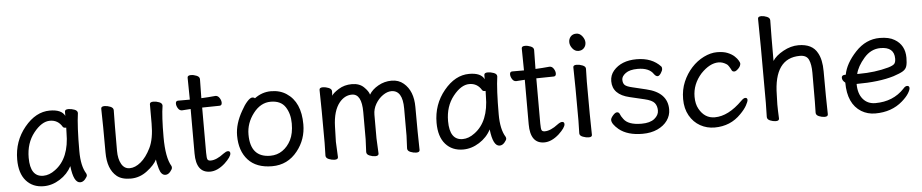

<svg xmlns="http://www.w3.org/2000/svg" viewBox="-42 -1007 6356 1324"><g transform="rotate(-5 3136.0 -344.5)"><path d="M220 -48Q262 -48 303 -79Q405 -153 405 -330L406 -365H397Q388 -365 383 -372Q354 -422 298 -422Q241 -422 185.5 -352Q130 -282 130 -180Q130 -48 220 -48ZM217 24Q141 24 95.5 -27.5Q50 -79 50 -175Q50 -302 128 -397Q206 -492 303 -492Q385 -492 407 -446V-475Q407 -491 432 -491Q452 -491 473.5 -483Q495 -475 495 -458Q482 -368 482 -195Q482 -92 516 -38Q519 -32 519 -25Q519 -16 504 1.5Q489 19 470 19Q424 19 411 -98Q383 -44 329 -10Q275 24 217 24Z M723 -4Q661 -55 661 -171Q661 -368 658 -474Q658 -490 682 -490Q701 -490 722 -481.5Q743 -473 743 -456Q741 -368 741 -175Q741 -119 761 -83.5Q781 -48 818 -48Q856 -48 895 -80Q934 -112 964.5 -174Q995 -236 995 -342V-475Q995 -491 1020 -491Q1040 -491 1060.5 -483Q1081 -475 1081 -458Q1069 -385 1069 -241Q1069 -99 1106 -38Q1108 -34 1108 -26Q1108 -16 1093 1.5Q1078 19 1060 19Q1030 19 1017 -27.5Q1004 -74 1003 -92Q985 -55 933 -15.5Q881 24 819 24Q757 24 723 -4Z M1369 24Q1272 24 1272 -110V-418L1212 -414Q1195 -414 1184.5 -431Q1174 -448 1174 -464Q1174 -483 1191 -483H1272Q1272 -556 1270 -635Q1270 -651 1294 -651Q1313 -651 1333.5 -642.5Q1354 -634 1354 -617Q1352 -552 1352 -486Q1398 -488 1450 -493Q1467 -493 1478 -476Q1489 -459 1489 -443Q1489 -423 1472 -423Q1424 -423 1352 -421V-108Q1352 -70 1357.5 -61Q1363 -52 1379 -52Q1419 -52 1471 -92Q1490 -106 1502 -106Q1518 -106 1518 -90Q1518 -66 1471 -22Q1419 24 1369 24Z M1792 -49Q1839 -49 1876 -74.5Q1913 -100 1935.5 -144.5Q1958 -189 1958 -258Q1958 -326 1927 -373Q1896 -420 1826 -420Q1756 -420 1705 -353.5Q1654 -287 1654 -208Q1654 -49 1792 -49ZM1798 24Q1689 24 1632 -38.5Q1575 -101 1575 -207Q1575 -289 1626 -377Q1646 -414 1667 -437Q1688 -460 1702 -460Q1715 -460 1720 -453Q1772 -492 1834 -492Q1896 -492 1941 -462Q2037 -399 2037 -245Q2037 -141 1974 -62Q1906 24 1798 24Z M2796 17Q2777 17 2756 8.5Q2735 0 2735 -17L2739 -105V-293Q2739 -420 2661 -420Q2633 -420 2602.5 -399Q2572 -378 2551.5 -343Q2531 -308 2531 -268V-105L2536 1Q2536 17 2512 17Q2493 17 2472.5 8.5Q2452 0 2452 -17L2456 -105V-293Q2456 -420 2388 -420Q2339 -420 2302 -376Q2256 -320 2253 -210L2250 -105L2255 1Q2255 17 2231 17Q2212 17 2191 8.5Q2170 0 2170 -17L2172 -105Q2172 -356 2169 -472Q2169 -488 2193 -488Q2212 -488 2233 -479.5Q2254 -471 2254 -455L2253 -424Q2262 -442 2302 -467Q2342 -492 2394 -492Q2446 -492 2476.5 -462.5Q2507 -433 2513 -409Q2533 -443 2576 -467.5Q2619 -492 2669 -492Q2718 -492 2752 -463Q2817 -408 2817 -297Q2817 -105 2820 1Q2820 17 2796 17Z M3123 -48Q3165 -48 3206 -79Q3308 -153 3308 -330L3309 -365H3300Q3291 -365 3286 -372Q3257 -422 3201 -422Q3144 -422 3088.5 -352Q3033 -282 3033 -180Q3033 -48 3123 -48ZM3120 24Q3044 24 2998.5 -27.5Q2953 -79 2953 -175Q2953 -302 3031 -397Q3109 -492 3206 -492Q3288 -492 3310 -446V-475Q3310 -491 3335 -491Q3355 -491 3376.5 -483Q3398 -475 3398 -458Q3385 -368 3385 -195Q3385 -92 3419 -38Q3422 -32 3422 -25Q3422 -16 3407 1.5Q3392 19 3373 19Q3327 19 3314 -98Q3286 -44 3232 -10Q3178 24 3120 24Z M3682 24Q3585 24 3585 -110V-418L3525 -414Q3508 -414 3497.5 -431Q3487 -448 3487 -464Q3487 -483 3504 -483H3585Q3585 -556 3583 -635Q3583 -651 3607 -651Q3626 -651 3646.5 -642.5Q3667 -634 3667 -617Q3665 -552 3665 -486Q3711 -488 3763 -493Q3780 -493 3791 -476Q3802 -459 3802 -443Q3802 -423 3785 -423Q3737 -423 3665 -421V-108Q3665 -70 3670.5 -61Q3676 -52 3692 -52Q3732 -52 3784 -92Q3803 -106 3815 -106Q3831 -106 3831 -90Q3831 -66 3784 -22Q3732 24 3682 24Z M3990 16Q3971 16 3949 7.5Q3927 -1 3927 -17L3929 -105Q3929 -368 3926 -475Q3926 -490 3950 -490Q3969 -490 3990.5 -481.5Q4012 -473 4012 -457L4010 -368Q4010 -105 4013 1Q4013 16 3990 16ZM3913 -650Q3913 -672 3927 -688Q3941 -704 3966 -704Q3990 -704 4007 -682Q4024 -660 4024 -638Q4024 -615 4009.5 -599.5Q3995 -584 3971 -584Q3947 -584 3930 -605.5Q3913 -627 3913 -650Z M4362 24Q4258 24 4199 -24Q4154 -62 4154 -90Q4154 -102 4170 -120.5Q4186 -139 4198 -139Q4211 -139 4216 -128Q4223 -109 4238 -90Q4269 -46 4361 -46Q4420 -46 4450.5 -70.5Q4481 -95 4481 -127Q4481 -159 4464.5 -179.5Q4448 -200 4396.5 -212Q4345 -224 4295 -236Q4178 -263 4178 -356Q4178 -397 4204 -428Q4259 -492 4365 -492Q4471 -492 4531 -427Q4535 -423 4535 -411Q4535 -399 4523 -381Q4511 -363 4500 -363Q4488 -363 4476 -379Q4446 -425 4367 -425Q4311 -425 4283 -404Q4255 -383 4255 -360Q4255 -336 4267 -323.5Q4279 -311 4318 -302L4414 -279Q4559 -245 4559 -128Q4559 -86 4534.5 -51.5Q4510 -17 4465.5 3.5Q4421 24 4362 24Z M4861 24Q4807 24 4761.5 -1.5Q4716 -27 4688.5 -75.5Q4661 -124 4661 -190Q4661 -255 4684 -309Q4707 -363 4744.5 -404Q4782 -445 4829.5 -468.5Q4877 -492 4922 -492Q4966 -492 4995 -480Q5024 -468 5041.5 -451.5Q5059 -435 5067 -420.5Q5075 -406 5075 -401Q5075 -383 5058 -366Q5041 -349 5030 -349Q5018 -349 5013 -357Q4994 -395 4983 -402Q4955 -421 4926 -421Q4865 -421 4803 -356Q4741 -286 4741 -199Q4741 -149 4760 -115Q4798 -46 4868 -46Q4962 -46 5060 -144Q5077 -161 5088 -161Q5103 -161 5103 -146Q5103 -135 5088.5 -108.5Q5074 -82 5044 -52Q4971 24 4861 24Z M5623 17Q5604 17 5583.5 8.5Q5563 0 5563 -17Q5565 -34 5565 -293Q5565 -351 5550 -384Q5535 -417 5489 -417Q5310 -417 5307 -162L5305 -97Q5305 -59 5308 1Q5308 17 5285 17Q5266 17 5245.5 8.5Q5225 0 5225 -17L5227 -115Q5227 -590 5224 -697Q5224 -713 5248 -713Q5266 -713 5286.5 -704.5Q5307 -696 5307 -679Q5305 -580 5305 -398Q5327 -433 5379.5 -462Q5432 -491 5485 -491Q5581 -491 5616 -425Q5643 -378 5643 -297Q5643 -105 5646 1Q5646 17 5623 17Z M5884 -258Q5995 -258 6089 -284Q6123 -294 6132.5 -305.5Q6142 -317 6142 -341Q6142 -422 6047 -422Q5981 -422 5932.5 -366Q5884 -310 5872 -258ZM5973 24Q5920 24 5877 -2Q5785 -59 5785 -206Q5764 -222 5764 -241Q5764 -260 5789 -260H5793Q5807 -337 5879.5 -414.5Q5952 -492 6048 -492Q6112 -492 6150 -469Q6220 -428 6220 -340Q6220 -305 6214 -283.5Q6208 -262 6187 -249Q6166 -236 6120 -221Q6019 -190 5862 -190Q5862 -123 5894 -85Q5926 -47 5980 -47Q6103 -47 6180 -129Q6194 -146 6207 -146Q6223 -146 6223 -130Q6223 -117 6208 -93Q6193 -69 6162 -42Q6087 24 5973 24Z"/></g></svg>

Font: LXGW WenKai Lite
Style: Bold
Weight: 700
Designer: LXGW / Fontworks Inc.
Foundry: LXGW / Fontworks Inc.
Version: Version 1.330;April 28, 2024